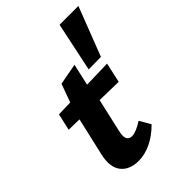

<svg xmlns="http://www.w3.org/2000/svg" viewBox="-212 -805 909 909"><g transform="rotate(-45 242.5 -350.5)"><path d="M169 10Q108 10 78.5 -27.5Q49 -65 65 -136L120 -375L168 -507L275 -527L242 -380L250 -365L203 -158Q195 -124 202.5 -109.5Q210 -95 229 -95Q242 -95 261.5 -103Q281 -111 302 -125L334 -70Q296 -31 253 -10.5Q210 10 169 10ZM38 -329 57 -413 388 -422 366 -322ZM390 -465 307 -464 359 -711H485Z"/></g></svg>

Font: Ysabeau Office ExtraBold
Style: Italic
Weight: 800
Italic angle: -12°
Designer: Christian Thalmann (Catharsis Fonts)
Version: Version 2.001;gftools[0.9.30]; featfreeze: tnum,lnum,ss02